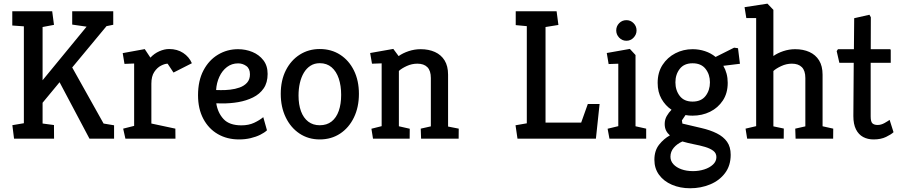

<svg xmlns="http://www.w3.org/2000/svg" viewBox="-20 -752 4877 1041"><path d="M56.2 0 47 -73.3 109.4 -83.9V-609.2L46.6 -613.7V-691H263L272.7 -617.2L210.9 -605.5V-316.9L449.5 -607.4L371.5 -618.7V-691H594V-617.7L557.4 -610.2L371.5 -386.2L541.6 -82.2L598.5 -72.7V0H465.2L303 -306.2L210.9 -194.9V-82.3L272.6 -74.1L273.1 0Z M660 0 647.8 -54.5 707.3 -69.5V-407.7L654.9 -405.6L645.3 -464L764.8 -485.8L795.5 -439.5Q816.4 -462.1 844 -474.2Q871.5 -486.2 897 -486.2Q941 -486.2 973.2 -465Q1005.3 -443.8 1020.3 -409.2L920.7 -358.6L888.8 -406.7Q874 -406.7 853.2 -396.2Q832.4 -385.8 816.5 -362Q800.7 -338.3 800.7 -298.4V-82.3L930.8 -54.5L931.3 0Z M1276 4Q1211.3 4 1161.2 -24.9Q1111.1 -53.8 1082.4 -107.8Q1053.7 -161.8 1053.7 -235.7Q1053.7 -314.6 1083.2 -370.4Q1112.6 -426.1 1162 -455.7Q1211.3 -485.3 1270.5 -485.3Q1312 -485.3 1348.4 -470.3Q1384.8 -455.3 1407.9 -425.5Q1431 -395.8 1431 -351.1Q1431 -303.9 1409.5 -272.7Q1388 -241.5 1351.7 -223.7Q1315.5 -205.9 1271.8 -198.3Q1228 -190.8 1183.1 -191.3L1152.6 -191.8Q1160.5 -140.6 1192 -106.5Q1223.5 -72.4 1288.8 -72.4Q1328.1 -72.4 1357.6 -86.1Q1387 -99.8 1407.4 -116.8L1427.5 -45.5Q1413.8 -32.6 1390.8 -21.2Q1367.8 -9.8 1338.5 -2.9Q1309.3 4 1276 4ZM1151.7 -263.9 1177 -263.4Q1200.3 -262.9 1227.7 -265.9Q1255 -268.9 1279.4 -277.6Q1303.8 -286.3 1319.5 -303.6Q1335.2 -321 1335.2 -349Q1335.2 -380.1 1315.3 -394.3Q1295.4 -408.4 1271.1 -408.4Q1236.6 -408.4 1210.6 -388.6Q1184.6 -368.8 1169.4 -335.9Q1154.2 -303 1151.7 -263.9Z M1713.6 4Q1652 4 1604.1 -27.8Q1556.2 -59.7 1529.2 -115.7Q1502.2 -171.7 1502.2 -243.1Q1502.2 -316.5 1529.9 -371Q1557.6 -425.5 1605.5 -455.9Q1653.4 -486.2 1713.6 -486.2Q1776.2 -486.2 1824.1 -455.4Q1872 -424.6 1899 -369.8Q1926 -315.1 1926 -243.1Q1926 -171.2 1899 -115.2Q1872 -59.2 1824.1 -27.6Q1776.2 4 1713.6 4ZM1713.6 -72.9Q1752 -72.9 1777.9 -93.3Q1803.7 -113.7 1816.7 -150.8Q1829.7 -187.8 1829.7 -237.6Q1829.7 -287.5 1816.7 -326.3Q1803.7 -365 1777.9 -387.2Q1752 -409.4 1713.6 -409.4Q1685.1 -409.4 1663.5 -395.6Q1642 -381.9 1627.5 -357.7Q1613.1 -333.4 1605.8 -301.8Q1598.6 -270.1 1598.6 -234.3Q1598.6 -185 1612 -148.6Q1625.5 -112.3 1651.3 -92.6Q1677.1 -72.9 1713.6 -72.9Z M2002.4 0 1993.8 -54 2049.3 -68V-408.5L1996.9 -406.6L1986.9 -464.6L2112.5 -486.8L2141.3 -447.9Q2164.1 -464.2 2195.9 -474.8Q2227.6 -485.3 2260.6 -485.3Q2304.5 -485.3 2338.1 -470.1Q2371.7 -454.9 2390.5 -424.5Q2409.4 -394 2409.4 -347.1V-65.9L2467.2 -54.5L2466.7 0H2263.1L2261.2 -54.5L2316 -66.9V-329.1Q2316 -368.7 2297.1 -387.8Q2278.2 -406.8 2243 -406.8Q2213.1 -406.8 2185.2 -394Q2157.3 -381.1 2142.7 -367.4V-67.4L2201.6 -54L2201.1 0Z M2785.8 0 2775.1 -72.8 2836.3 -83.4V-610.2L2776.2 -615.8V-691H2997.8L3007.6 -616.7L2937.8 -605.5V-87.4H3131.1L3167.1 -188.3H3230.9L3210.9 0Z M3284.4 0 3274.4 -54 3332.3 -68V-406.6L3279.9 -404.7L3269.8 -464.6L3395 -486.8L3425.7 -453.6V-67.4L3483.5 -54.5V0ZM3376.5 -531Q3352.9 -531 3337 -547.9Q3321.1 -564.7 3321.1 -586.9Q3321.1 -610 3337 -626.3Q3352.9 -642.7 3376.5 -642.7Q3399.1 -642.7 3415.2 -626.3Q3431.3 -610 3431.3 -586.9Q3431.3 -564.7 3415.2 -547.9Q3399.1 -531 3376.5 -531Z M3722 268.7Q3667.2 268.7 3623 249.6Q3578.8 230.6 3553.4 195.9Q3528 161.2 3528 114.4Q3528 64.6 3553.8 32.1Q3579.7 -0.3 3612.1 -17.9Q3599.2 -29 3591.5 -44Q3583.9 -59.1 3583.9 -79.7Q3583.9 -103.3 3594.8 -122.6Q3605.8 -141.9 3620.9 -156.9Q3587.3 -179.4 3566.5 -216.1Q3545.7 -252.9 3545.7 -302.5Q3545.7 -359.2 3572.1 -400Q3598.5 -440.8 3641.6 -463Q3684.7 -485.3 3735.1 -485.3Q3770.6 -485.3 3802.7 -474.5Q3834.8 -463.8 3859.9 -443.2L3960.3 -493.5L3981.4 -490.5L3991.9 -406.2L3901.8 -395.2Q3913.2 -375.8 3919.4 -352.6Q3925.6 -329.4 3925.6 -303Q3925.6 -246.8 3899.2 -207Q3872.8 -167.2 3829.7 -146Q3786.6 -124.9 3735.1 -124.9Q3725.3 -124.9 3715.5 -125.6Q3705.6 -126.3 3696.8 -128.2L3677.3 -99.3L3679.8 -82L3783.2 -57.7Q3831 -46.7 3866.7 -28.8Q3902.4 -11 3922 16.7Q3941.7 44.5 3941.7 87.2Q3941.7 145.8 3911.1 186.4Q3880.6 227 3830.4 247.8Q3780.3 268.7 3722 268.7ZM3737.5 175.8Q3769.3 175.8 3798.1 166.7Q3827 157.6 3845.6 140.3Q3864.2 123 3864.2 99.9Q3864.2 78.2 3847.2 65.5Q3830.2 52.7 3802.5 44.5Q3774.8 36.4 3742.5 30.2Q3710.3 24 3679.8 15Q3650.7 28 3632.9 49.2Q3615.1 70.4 3615.1 97.8Q3615.1 120.8 3631 138.3Q3647 155.9 3674.6 165.8Q3702.1 175.8 3737.5 175.8ZM3735.1 -201.2Q3781.8 -201.2 3805.5 -231.8Q3829.2 -262.4 3829.2 -305.6Q3829.2 -348.2 3805.5 -378.5Q3781.8 -408.9 3735.1 -408.9Q3689 -408.9 3665.5 -378.5Q3642 -348.2 3642 -305.6Q3642 -262.4 3665.5 -231.8Q3689 -201.2 3735.1 -201.2Z M4031 0 4022.3 -54.5 4079.8 -68V-654.2H4026.4L4016.9 -713.1L4141 -732.2L4173.2 -698.6V-448.3Q4195.5 -464.2 4227 -474.8Q4258.6 -485.3 4291.1 -485.3Q4335 -485.3 4368.6 -470.1Q4402.1 -454.9 4421 -424.5Q4439.9 -394 4439.9 -347.1V-67.4L4497.7 -54.5L4497.2 0H4293.6L4291.7 -54.5L4346.5 -66.9V-329.1Q4346.5 -368.7 4327.6 -387.8Q4308.7 -406.8 4273.5 -406.8Q4243.6 -406.8 4215.7 -393.7Q4187.8 -380.7 4173.2 -367V-66.9L4229.7 -55L4229.2 0Z M4716.6 4Q4684.6 4 4659.9 -9.2Q4635.2 -22.4 4621 -50.5Q4606.8 -78.7 4606.8 -122.8L4608.8 -411.4H4530.9L4516.4 -474.8L4523.4 -485.3H4609.8L4611.3 -653.3L4694 -672L4701.6 -658.4L4701.1 -485.3H4804.5Q4809.5 -485.3 4809.5 -479.3V-411.4H4700.7V-120.9Q4700.7 -91.8 4710.3 -83.1Q4720 -74.4 4738.3 -74.4Q4757.2 -74.4 4776.3 -85.2Q4795.3 -96 4803.4 -102L4824.6 -35.3Q4812 -23.1 4784 -9.6Q4756 4 4716.6 4Z"/></svg>

Font: Kreon Light
Style: Regular
Weight: 300
Designer: Julia Petretta
Foundry: Julia Petretta and Eli Heuer
Version: Version 2.002